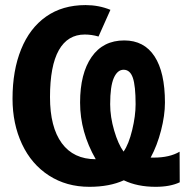

<svg xmlns="http://www.w3.org/2000/svg" viewBox="-20 -718 762 748"><path d="M461.4 -127.4Q481.4 -155.8 494.9 -211.2Q508.3 -266.6 508.3 -312Q508.3 -383.3 497.6 -414.8Q486.8 -446.3 461.4 -446.3Q437.5 -446.3 423.3 -414.1Q409.2 -381.8 409.2 -312Q409.2 -262.7 424.8 -209.5Q440.4 -156.2 461.4 -127.4ZM680.2 -7.8Q643.1 9.8 586.4 9.8Q515.1 9.8 462.4 -15.6Q406.7 9.8 328.1 9.8Q238.8 9.8 170.7 -34.2Q102.5 -78.1 65.7 -156.7Q28.8 -235.4 28.8 -333.5Q28.8 -443.4 62.3 -525.9Q95.7 -608.4 159.4 -653.3Q223.1 -698.2 313.5 -698.2Q364.7 -698.2 410.2 -679.7L363.8 -575.7Q336.9 -583.5 310.1 -583.5Q243.7 -583.5 209.2 -522.5Q174.8 -461.4 174.8 -339.8Q174.8 -222.7 220.7 -160.2Q266.6 -97.7 353 -97.7Q292 -203.6 292 -318.4Q292 -431.6 336.9 -496.1Q381.8 -560.5 463.9 -560.5Q541.5 -560.5 582 -498.5Q622.6 -436.5 622.6 -318.4Q622.6 -268.6 607.4 -209.7Q592.3 -150.9 566.9 -104H579.1Q640.6 -104 679.7 -127Z"/></svg>

Font: Liberation Sans
Style: Bold
Weight: 700
Designer: Steve Matteson
Foundry: Ascender Corporation
Version: Version 2.1.5